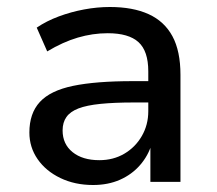

<svg xmlns="http://www.w3.org/2000/svg" viewBox="-20 -520 620 549"><path d="M246 9Q194 9 152.5 -11Q111 -31 87.5 -65Q64 -99 64 -141Q64 -196 94 -228.5Q124 -261 189 -274.5Q254 -288 360 -288H419V-227H363Q307 -227 267.5 -223Q228 -219 204.5 -210Q181 -201 170 -185.5Q159 -170 159 -147Q159 -108 187.5 -85Q216 -62 264 -62Q304 -62 335.5 -80.5Q367 -99 385.5 -131Q404 -163 404 -202V-316Q404 -374 376 -399.5Q348 -425 288 -425Q245 -425 202.5 -412.5Q160 -400 115 -373L85 -441Q113 -460 148 -473Q183 -486 220.5 -493Q258 -500 294 -500Q360 -500 405 -479.5Q450 -459 473 -416.5Q496 -374 496 -306V0H410V-109H414Q404 -75 380.5 -48Q357 -21 323 -6Q289 9 246 9Z"/></svg>

Font: Nunito Sans 10pt Medium
Style: Regular
Weight: 500
Designer: Vernon Adams
Foundry: Vernon Adams
Version: Version 3.101;gftools[0.9.27]